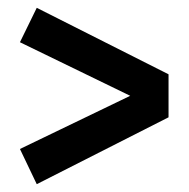

<svg xmlns="http://www.w3.org/2000/svg" viewBox="-20 -578 483 491"><path d="M74 -558 31 -470 313 -333 31 -197 74 -107 411 -278V-388Z"/></svg>

Font: Fira Sans Condensed Medium
Style: Regular
Weight: 500
Width: 3
Designer: Carrois Corporate & Edenspiekermann AG
Foundry: Carrois Corporate GbR & Edenspiekermann AG
Version: Version 4.202;PS 004.202;hotconv 1.0.88;makeotf.lib2.5.64775